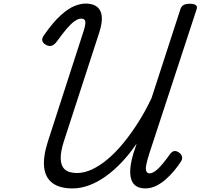

<svg xmlns="http://www.w3.org/2000/svg" viewBox="-20 -1035 1120 1072"><path d="M385 17Q313 17 273 -13Q233 -43 226.5 -101Q220 -159 247 -244L445 -856Q458 -895 456.5 -913Q455 -931 433 -931Q417 -931 397.5 -917.5Q378 -904 354.5 -877Q331 -850 300 -807Q284 -784 268.5 -779.5Q253 -775 234 -786Q219 -795 216 -808.5Q213 -822 226 -839Q277 -912 319.5 -950Q362 -988 396 -1001.5Q430 -1015 457 -1015Q520 -1015 540 -974Q560 -933 534 -853L337 -247Q318 -189 319 -149Q320 -109 342 -89Q364 -69 410 -69Q451 -69 494.5 -89.5Q538 -110 582 -147Q626 -184 669 -236.5Q712 -289 752 -352Q792 -415 826 -487L988 -986Q993 -1000 1005 -1007Q1017 -1014 1039 -1014Q1062 -1014 1072.5 -1007Q1083 -1000 1078 -984L815 -182Q802 -142 797 -116.5Q792 -91 797 -79Q802 -67 815 -67Q834 -67 860 -90.5Q886 -114 929 -174Q941 -190 952.5 -191.5Q964 -193 977 -185Q994 -174 996.5 -159.5Q999 -145 989 -131Q974 -108 952.5 -82Q931 -56 905.5 -33.5Q880 -11 851 3Q822 17 791 17Q752 17 730.5 -4Q709 -25 707 -68.5Q705 -112 725 -179Q730 -193 734.5 -207Q739 -221 743 -234Q704 -176 660.5 -130Q617 -84 571 -51Q525 -18 478 -0.5Q431 17 385 17Z"/></svg>

Font: Playwrite US Trad
Style: Regular
Weight: 400
Designer: Veronika Burian, José Scaglione
Foundry: TypeTogether
Version: Version 1.002